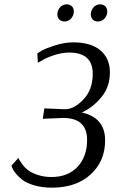

<svg xmlns="http://www.w3.org/2000/svg" viewBox="-20 -854 526 884"><path d="M260 -824Q273 -834 288 -834Q302 -834 312 -824Q320 -816 320 -801Q320 -781 304 -765Q291 -755 277 -755Q262 -755 252 -765Q244 -775 244 -788Q244 -808 260 -824ZM414 -824Q427 -834 441 -834Q456 -834 466 -824Q474 -814 474 -801Q474 -781 458 -765Q445 -755 430 -755Q416 -755 406 -765Q398 -775 398 -788Q398 -808 414 -824ZM152 -608Q160 -614 175 -622.5Q190 -631 233.5 -645Q277 -659 317 -659Q399 -659 442.5 -622Q486 -585 486 -521Q486 -455 448 -408Q410 -361 357 -336Q464 -312 464 -208Q464 -112 397.5 -51Q331 10 219 10Q174 10 138 -0.5Q102 -11 83 -26Q64 -41 52 -56Q40 -71 36 -82L33 -92L65 -127Q66 -123 69 -117.5Q72 -112 83.5 -96.5Q95 -81 110.5 -69.5Q126 -58 154.5 -48.5Q183 -39 217 -39Q293 -39 337 -86Q381 -133 381 -210Q381 -311 270 -311L177 -307L184 -355L281 -351Q323 -352 365 -397Q407 -442 407 -514Q407 -612 299 -612Q265 -612 229 -600Q193 -588 174 -576L154 -565Z"/></svg>

Font: Arsenal
Style: Italic
Weight: 400
Italic angle: -9.10001°
Designer: Andrij Shevchenko
Foundry: Stairsfor
Version: Version 2.001;PS 002.001;hotconv 1.0.88;makeotf.lib2.5.64775